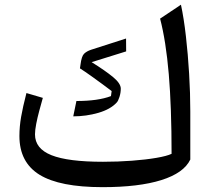

<svg xmlns="http://www.w3.org/2000/svg" viewBox="-20 -773 881 801"><path d="M773.9 -107.4Q747.1 -51.3 653.1 -21.7Q559.1 7.8 407.7 7.8Q229 7.8 145 -43.9Q61 -95.7 61 -205.6Q61 -244.6 68.1 -285.6Q75.2 -326.7 90.3 -384.8L158.7 -364.7Q151.9 -340.3 144 -311.5Q136.2 -282.7 131.1 -256.3Q126 -230 126 -212.4Q126 -152.8 194.8 -125.5Q263.7 -98.1 409.7 -98.1Q472.2 -98.1 530.5 -102.5Q588.9 -106.9 632.8 -114.5Q676.8 -122.1 695.8 -131.3Q695.8 -326.7 684.1 -463.9Q672.4 -601.1 647.9 -695.3L734.9 -753.4Q747.1 -696.8 755.6 -621.8Q764.2 -546.9 769 -465.6Q773.9 -384.3 773.9 -308.1ZM505.9 -612.3 506.3 -558.6 362.3 -513.7Q418.9 -478.5 451.4 -451.7Q483.9 -424.8 483.9 -403.3Q483.9 -386.2 478.5 -368.9Q473.1 -351.6 466.8 -345.2Q440.9 -316.9 390.1 -302.2Q339.4 -287.6 285.6 -287.6L298.8 -351.6Q389.2 -351.6 442.9 -372.1L445.8 -393.1Q431.6 -404.3 408.4 -421.1Q385.3 -438 360.1 -456.1Q335 -474.1 313.5 -487.8L315.9 -503.9Q320.3 -538.6 330.8 -548.8Q341.3 -559.1 359.9 -565.4Z"/></svg>

Font: Pinar DS1 Medium
Style: Regular
Weight: 500
Designer: Amin Abedi
Version: Version 3.000